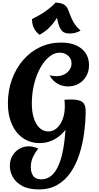

<svg xmlns="http://www.w3.org/2000/svg" viewBox="-20 -1135 765 1484"><path d="M547 -263Q531 -193 492.5 -140Q454 -87 401 -58Q348 -29 287 -29Q214 -29 158 -67.5Q102 -106 71.5 -175Q41 -244 41 -334Q41 -435 72 -520.5Q103 -606 158.5 -670.5Q214 -735 289 -770.5Q364 -806 452 -806Q552 -806 610 -759Q668 -712 668 -630Q668 -584 647 -547Q626 -510 589 -488.5Q552 -467 505 -467Q459 -467 421 -490.5Q383 -514 363 -553Q376 -550 389.5 -548Q403 -546 414 -546Q465 -546 499 -574.5Q533 -603 533 -645Q533 -681 506.5 -704.5Q480 -728 441 -728Q399 -728 360 -696Q321 -664 290.5 -608.5Q260 -553 243 -482.5Q226 -412 226 -334Q226 -270 241.5 -221.5Q257 -173 286 -146Q315 -119 353 -119Q390 -119 419 -144.5Q448 -170 464.5 -214Q481 -258 481 -314Q481 -342 478 -364ZM298 251Q367 251 409.5 185.5Q452 120 471 4Q490 -112 490 -263Q490 -288 486.5 -314Q483 -340 478 -364Q488 -365 503.5 -365.5Q519 -366 529 -366Q593 -366 617.5 -346Q642 -326 642 -280Q642 -196 630.5 -109.5Q619 -23 594 55.5Q569 134 527.5 195.5Q486 257 425 293Q364 329 281 329Q201 329 151.5 302Q102 275 79 233Q56 191 56 148Q56 103 76 69Q96 35 129 15.5Q162 -4 203 -4Q221 -4 239 0.5Q257 5 276 13Q255 38 236.5 75Q218 112 218 159Q218 196 236 223.5Q254 251 298 251ZM286 -866Q277 -872 263.5 -886Q250 -900 239 -925Q228 -950 227 -987Q291 -1019 334.5 -1050Q378 -1081 410 -1115Q451 -1113 472 -1101Q493 -1089 502.5 -1068.5Q512 -1048 521.5 -1021Q531 -994 548.5 -963Q566 -932 603 -898Q575 -884 555.5 -880Q536 -876 515 -876Q482 -876 463 -892.5Q444 -909 431.5 -951Q419 -993 404 -1069L445 -1038Q427 -1007 407 -977Q387 -947 359 -919.5Q331 -892 286 -866Z"/></svg>

Font: Merienda ExtraBold
Style: Regular
Weight: 800
Designer: Eduardo Rodriguez Tunni
Foundry: Eduardo Rodriguez Tunni
Version: Version 2.001